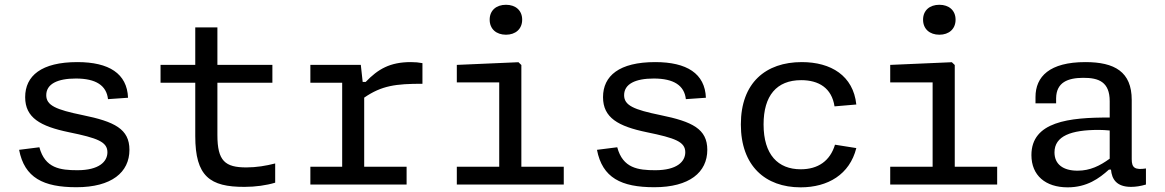

<svg xmlns="http://www.w3.org/2000/svg" viewBox="-20 -792 5000 824"><path d="M312 -525.5C157.5 -525.5 88 -466.5 88 -375C88 -287 152.5 -250 276 -224.5C398 -199.5 441 -183.5 441 -138.5C441 -98 404.5 -61.5 312.5 -61.5C238.5 -61.5 173 -70 149 -160L62 -149C85 -29 166 11.5 308 11.5C459 11.5 535.5 -52.5 535.5 -149C535.5 -238.5 471.5 -270 334.5 -298C220 -321.5 178.5 -339.5 178.5 -383.5C178.5 -432 227.5 -455 305.5 -455C392 -455 437 -425 443.5 -366.5L529.5 -372.5C525.5 -476.5 447.5 -525.5 312 -525.5Z M1029.5 10C1076 10 1123 3.5 1161 -8V-90.5C1122 -80.5 1080.5 -73.5 1037.5 -73.5C946 -73.5 913 -101 913 -212.5V-437H1149V-513.5H913V-674.5H818V-513.5H669V-437H818V-208C818 -35 881 10.5 1029.5 10Z M1528.5 -513.5H1312V-437H1448.5V-76.5H1312V0H1725V-76.5H1543V-373C1618.5 -425 1679 -432.5 1793 -432.5V-521C1777.5 -524 1762 -525.5 1743.5 -525.5C1653.5 -525.5 1602.5 -495.5 1549.5 -440.5H1536.5Z M1940.5 0H2399.5V-76.5H2217.5V-513L2205 -525L1940.5 -513.5V-438.5H2122.5V-76.5H1940.5ZM2151.5 -643C2192.5 -643 2221 -667.5 2221 -707.5C2221 -747.5 2192.5 -771.5 2151.5 -771.5C2110 -771.5 2081.5 -747.5 2081.5 -707.5C2081.5 -667.5 2110 -643 2151.5 -643Z M2792 -525.5C2637.5 -525.5 2568 -466.5 2568 -375C2568 -287 2632.5 -250 2756 -224.5C2878 -199.5 2921 -183.5 2921 -138.5C2921 -98 2884.5 -61.5 2792.5 -61.5C2718.5 -61.5 2653 -70 2629 -160L2542 -149C2565 -29 2646 11.5 2788 11.5C2939 11.5 3015.5 -52.5 3015.5 -149C3015.5 -238.5 2951.5 -270 2814.5 -298C2700 -321.5 2658.5 -339.5 2658.5 -383.5C2658.5 -432 2707.5 -455 2785.5 -455C2872 -455 2917 -425 2923.5 -366.5L3009.5 -372.5C3005.5 -476.5 2927.5 -525.5 2792 -525.5Z M3655 -156.5 3563.5 -171C3542.5 -101.5 3491 -65.5 3416.5 -65.5C3319 -65.5 3257 -128 3257 -258C3257 -381 3312.5 -448 3418.5 -448C3493.5 -448 3549.5 -414.5 3561.5 -335.5L3655 -343.5C3642 -467 3546.5 -525.5 3421 -525.5C3266.5 -525.5 3159.5 -437 3159.5 -258C3159.5 -80 3264.5 12 3416 12C3533 12 3626.5 -43 3655 -156.5Z M3800.5 0H4259.5V-76.5H4077.5V-513L4065 -525L3800.5 -513.5V-438.5H3982.5V-76.5H3800.5ZM4011.5 -643C4052.5 -643 4081 -667.5 4081 -707.5C4081 -747.5 4052.5 -771.5 4011.5 -771.5C3970 -771.5 3941.5 -747.5 3941.5 -707.5C3941.5 -667.5 3970 -643 4011.5 -643Z M4638 -525.5C4484.5 -525.5 4424 -463.5 4424 -375.5V-348.5H4512.5V-370.5C4513.5 -439 4563 -457.5 4628 -458C4696 -458.5 4742.5 -440 4742.5 -357.5V-287.5C4568 -288.5 4406.5 -270 4406.5 -126.5C4406.5 -39 4467 12 4562 12C4645 12 4697.5 -26.5 4739 -64H4748C4751.5 -23 4772 10 4834 10C4853 10 4874.5 7 4898 0V-69C4851 -62 4837 -71.5 4837 -108.5V-363C4837 -484 4763.5 -525.5 4638 -525.5ZM4505.5 -138C4505.5 -208.5 4577 -234.5 4695 -234.5C4710 -234.5 4726.5 -233.5 4742.5 -232V-111C4700.5 -80.5 4658.5 -59.5 4604.5 -59.5C4542.5 -59.5 4505.5 -87 4505.5 -138Z"/></svg>

Font: Monaspace Neon
Style: Regular
Weight: 400
Designer: Riley Cran & the Lettermatic Team
Foundry: Lettermatic
Version: Version 1.200 (Monaspace Neon)